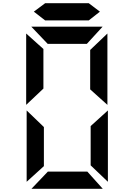

<svg xmlns="http://www.w3.org/2000/svg" viewBox="-20 -970 840 1203"><path d="M177 213 280 105H527L624 213ZM147 -278 255 -174V71L147 169ZM656 169 548 66V-180L656 -278ZM176 -803H623L524 -695H279ZM144 -313V-760L252 -663V-415ZM653 -760V-313L545 -410V-657ZM263 -842Q228 -870 192 -897L263 -950H536L606 -897L536 -842Z"/></svg>

Font: Digital Numbers
Style: Regular
Weight: 400
Version: Version 001.102